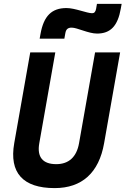

<svg xmlns="http://www.w3.org/2000/svg" viewBox="-20 -965 650 995"><path d="M263.2 9.8C404.8 9.8 492.7 -69.8 519.5 -222.7L602.5 -693.4H472.7L389.6 -222.7C377 -151.4 336.4 -114.3 271.5 -114.3C201.2 -114.3 170.9 -151.4 183.6 -222.7L266.6 -693.4H136.7L53.7 -222.7C26.9 -69.8 98.6 9.8 263.2 9.8ZM185.5 -764.6H313.5L318.8 -793.9C322.3 -813.5 332 -821.8 351.6 -821.8C379.9 -821.8 438.5 -791 482.9 -791C552.7 -791 590.3 -830.6 606 -920.4L610.4 -944.8H482.4L478 -919.4C475.1 -903.3 468.3 -896.5 457.5 -896.5C430.2 -896.5 368.7 -923.3 324.7 -923.3C248 -923.3 206.5 -882.3 189.9 -789.1Z"/></svg>

Font: Cascadia Mono PL
Style: Bold Italic
Weight: 700
Italic angle: -10°
Monospace: yes
Designer: Aaron Bell
Foundry: Saja Typeworks
Version: Version 2404.023